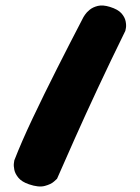

<svg xmlns="http://www.w3.org/2000/svg" viewBox="-20 -679 508 697"><path d="M85 -10Q59 -19 47 -33.5Q35 -48 32 -62.5Q29 -77 30.5 -87Q32 -97 32 -97Q58 -164 98.5 -249.5Q139 -335 187 -430Q235 -525 283 -617Q283 -617 288.5 -625.5Q294 -634 305.5 -643.5Q317 -653 335 -657.5Q353 -662 379 -654Q408 -645 420.5 -631Q433 -617 436 -602Q439 -587 437 -577Q435 -567 435 -567Q381 -457 335 -358.5Q289 -260 252 -177Q215 -94 187 -30Q187 -30 176 -20Q165 -10 142.5 -4Q120 2 85 -10Z"/></svg>

Font: Sour Gummy Black
Style: Regular
Weight: 900
Designer: Stefie Justprince
Foundry: Eifetstype
Version: Version 1.000